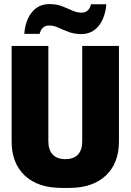

<svg xmlns="http://www.w3.org/2000/svg" viewBox="-20 -911 640 941"><path d="M282 10Q166 10 101.5 -50.5Q37 -111 37 -218V-686H217V-218Q217 -176 238.5 -153.5Q260 -131 300 -131Q341 -131 362 -153.5Q383 -176 383 -218V-686H563V-218Q563 -111 498.5 -50.5Q434 10 319 10ZM99 -745Q102 -787 117 -820Q132 -853 158.5 -872Q185 -891 222 -891Q257 -891 284 -880.5Q311 -870 334 -859.5Q357 -849 378 -849Q399 -849 410.5 -860.5Q422 -872 426 -890H501Q498 -849 483 -815.5Q468 -782 441.5 -763Q415 -744 379 -744Q344 -744 316.5 -754.5Q289 -765 266 -775.5Q243 -786 221 -786Q202 -786 190.5 -775Q179 -764 174 -745Z"/></svg>

Font: Chivo Mono Medium ExtraBold
Style: Regular
Weight: 800
Monospace: yes
Version: Version 1.008